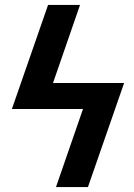

<svg xmlns="http://www.w3.org/2000/svg" viewBox="-20 -755 540 775"><path d="M335 0H206L315 -315H28L174 -735H303L194 -420H481Z"/></svg>

Font: Iosevka Curly XBdObl
Style: Regular
Weight: 800
Italic angle: -9°
Monospace: yes
Designer: Belleve Invis
Foundry: Belleve Invis
Version: Version 11.1.0; ttfautohint (v1.8.3)